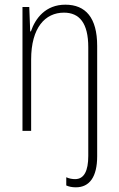

<svg xmlns="http://www.w3.org/2000/svg" viewBox="-20 -559 507 820"><path d="M304 241C362 241 395 197 395 108V-363C395 -483 346 -539 259 -539C175 -539 131 -481 112 -425H109L105 -529H76V0H113V-305C113 -441 173 -505 253 -505C319 -505 357 -461 357 -357V107C357 171 339 206 301 206C289 206 276 204 263 198V233C274 238 287 241 304 241Z"/></svg>

Font: Noto Sans Devanagari UI Condensed ExtraLight
Style: Regular
Weight: 200
Width: 3
Designer: Jelle Bosma - Monotype Design Team
Foundry: Monotype Imaging Inc.
Version: Version 2.004